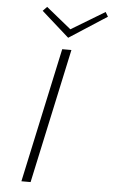

<svg xmlns="http://www.w3.org/2000/svg" viewBox="-58 -896 549 935"><g transform="rotate(5 216.5 -428.5)"><path d="M225 -658H270L128 0H83ZM433 -835 249 -716 114 -836 134 -857 256 -758 420 -857Z"/></g></svg>

Font: Ysabeau Light
Style: Italic
Weight: 300
Italic angle: -12°
Designer: Christian Thalmann (Catharsis Fonts)
Version: Version 0.003